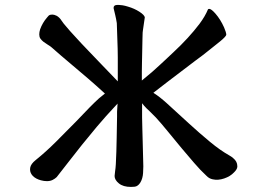

<svg xmlns="http://www.w3.org/2000/svg" viewBox="-20 -692 1040 764"><path d="M489.7 -665.5Q477.5 -669.4 467.8 -670.9Q458 -672.4 453.1 -672.4Q448.2 -672.4 445.8 -672.4Q438 -671.9 435.1 -668.9Q432.1 -666 432.1 -661.1Q432.1 -660.2 432.1 -659.2Q435.1 -646.5 438.5 -632.3Q441.9 -618.2 444.8 -600.1Q447.8 -513.7 448.2 -497.6Q448.7 -481.4 448.7 -463.9V-368.2Q415.5 -402.3 387.2 -432.1Q358.9 -461.9 331.1 -490.7Q303.2 -519.5 285.6 -539.1Q255.4 -571.3 238.8 -591.8Q232.9 -598.1 224.6 -610.4Q217.8 -621.6 206.1 -628.9Q198.7 -632.3 196.3 -632.8Q191.9 -633.8 189.9 -633.8Q188 -633.8 187 -633.8Q177.7 -633.8 173.3 -629.4L167 -622.1Q148.9 -601.1 139.6 -575.2Q136.2 -564.5 136.2 -554.9Q136.2 -545.4 140.6 -538.6Q146 -531.2 152.8 -525.9Q160.6 -520 169.4 -514.6Q179.2 -508.8 185.5 -503.4Q199.2 -490.7 221.2 -472.2Q300.8 -404.8 331.1 -378.9Q361.3 -353 397.5 -319.8Q384.8 -310.1 373.5 -300.3Q360.4 -288.6 336.9 -264.9Q313.5 -241.2 282.7 -208.5Q242.2 -167 202.1 -127.2Q162.1 -87.4 122.1 -55.2Q102.5 -39.6 100.1 -24.4Q99.6 -21 99.6 -17.6Q99.6 -3.4 110.8 8.3Q122.6 20 142.6 25.4Q154.8 28.8 167 28.8Q179.7 28.8 189.5 23.9Q199.2 19 205.6 12.7Q229 -16.6 252.9 -47.9Q302.2 -112.3 365.2 -187.5Q397.9 -226.6 447.8 -279.8Q445.8 -256.8 445.8 -247.6V-227.5Q444.8 -178.7 444.3 -143.1Q443.4 -85.4 440.9 -39.1Q439.9 -22 438 -10.3Q436 6.3 436 8.3Q436 23.9 453.1 37.8Q470.2 51.8 501 51.8Q511.7 51.8 515.6 51Q519.5 50.3 521.5 49.6Q523.4 48.8 524.9 47.9Q532.7 43.9 539.1 33.2Q547.9 18.1 549.3 -3.4Q550.3 -16.6 550.3 -29.8Q550.3 -43 549.3 -69.3Q548.3 -95.7 547.9 -124.5Q547.4 -153.3 546.4 -180.2Q545.4 -207 545.4 -224.6V-281.2L553.2 -271.5Q557.1 -266.6 563.7 -260.3Q570.3 -253.9 575.7 -249Q584 -240.2 588.4 -236.3Q596.7 -228.5 600.1 -224.6Q621.6 -201.2 647 -169.9Q706.1 -97.2 752.4 -43.9Q778.3 -13.7 801.8 7.8Q812 18.6 826.2 21.5Q847.7 26.4 872.1 18.1Q896.5 9.8 911.1 -5.9Q923.3 -17.6 924.3 -27.8Q924.3 -29.3 924.3 -31.2Q924.3 -49.3 908.2 -62.5Q900.4 -69.3 894.5 -72.3Q856.9 -93.3 815.2 -127.9Q773.4 -162.6 732.9 -199.7Q648.9 -276.9 642.1 -282.7Q635.3 -288.6 629.2 -293.9Q623 -299.3 617.2 -303.7Q605.5 -313 590.3 -322.8Q618.7 -345.2 646.5 -366.2Q738.8 -436.5 756.3 -449.7Q788.6 -473.1 812.5 -492.7Q847.7 -520.5 856.4 -527.8Q867.2 -536.6 873.8 -543.7Q880.4 -550.8 880.4 -553.7Q880.4 -562.5 871.6 -583Q857.4 -614.7 837.4 -637.7Q820.8 -656.7 812.5 -656.7Q809.6 -656.7 807.6 -654.8Q796.4 -627.4 773.9 -597.2Q731.9 -541.5 669.4 -483.4Q641.6 -457.5 630.6 -447Q619.6 -436.5 617.2 -434.6Q605.5 -423.3 586.4 -406.7Q557.1 -381.8 544.4 -371.6V-406.2Q544.4 -419.9 544.9 -439.9Q545.4 -460 545.9 -488.3Q546.4 -516.6 546.9 -538.1Q547.4 -559.6 547.6 -562.3Q547.9 -564.9 548.6 -570.8Q549.3 -576.7 550.8 -585.9Q554.7 -611.3 556.2 -623Q554.7 -632.3 534.7 -645.3Q514.6 -658.2 489.7 -665.5Z"/></svg>

Font: Bakudai
Style: Light
Weight: 300
Version: Version 1.48